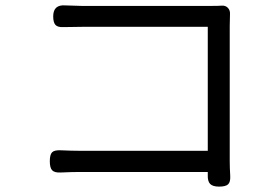

<svg xmlns="http://www.w3.org/2000/svg" viewBox="-20 -694 1040 717"><path d="M285.2 -671.9H768.6Q795.9 -671.9 808.6 -672.9Q822.3 -673.8 831.1 -664.6Q839.8 -655.3 838.9 -641.6Q838.9 -633.8 838.4 -618.7Q837.9 -603.5 837.9 -597.7V-91.8Q837.9 -69.3 839.8 -36.1Q840.8 -13.7 831.5 -5.4Q822.3 2.9 797.9 2.9Q774.4 2.9 764.6 -7.3Q754.9 -17.6 755.9 -41V-51.8H277.3Q251 -51.8 206.1 -49.8Q183.6 -48.8 174.8 -58.1Q166 -67.4 166 -91.8Q166 -116.2 174.3 -125Q182.6 -133.8 206.1 -132.8Q249 -130.9 275.4 -130.9H755.9V-593.8H286.1Q275.4 -593.8 252 -593.3Q228.5 -592.8 216.8 -592.8Q195.3 -591.8 187 -601.1Q178.7 -610.4 178.7 -632.8Q178.7 -677.7 224.6 -673.8Q267.6 -671.9 285.2 -671.9Z"/></svg>

Font: GenSenMaruGothic TW TTF Regular
Style: Regular
Weight: 400
Version: Version 1.301